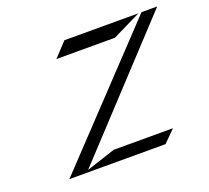

<svg xmlns="http://www.w3.org/2000/svg" viewBox="-96 -644 825 758"><g transform="rotate(-20 316.5 -265.0)"><path d="M74 -4H478L527 -53H278L156 -13L633 -526H567ZM243 -526 188 -467H434L554 -526Z"/></g></svg>

Font: Charger Static
Style: 2Obl
Weight: 1000
Designer: Jasper
Foundry: KineticPlasma Fonts/Cannot Into Space Fonts
Version: Version 1.1